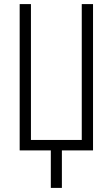

<svg xmlns="http://www.w3.org/2000/svg" viewBox="-20 -734 549 937"><path d="M434 0V-714H379V-51H131V-714H76V0H228V183H282V0Z"/></svg>

Font: Noto Sans UI Condensed Light
Style: Regular
Weight: 300
Width: 3
Designer: Monotype Design Team
Foundry: Monotype Imaging Inc.
Version: Version 1.901